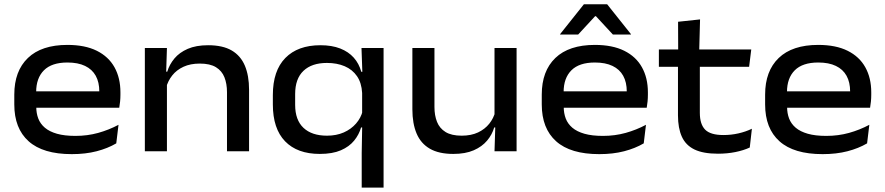

<svg xmlns="http://www.w3.org/2000/svg" viewBox="-20 -709 4148 900"><path d="M316.5 13.5Q181.5 13.5 114.2 -46.8Q47 -107 47 -219.5V-265.5Q47 -376 110.8 -437.2Q174.5 -498.5 296 -498.5Q378.5 -498.5 433.8 -471Q489 -443.5 516.8 -393.5Q544.5 -343.5 544.5 -276V-265Q544.5 -249.5 543 -233.5Q541.5 -217.5 539 -204H443Q444.5 -223.5 445 -243.2Q445.5 -263 445.5 -280Q445.5 -323.5 428.8 -353.8Q412 -384 378.8 -400Q345.5 -416 296 -416Q222.5 -416 186 -379.5Q149.5 -343 149.5 -277.5V-250.5L150 -239V-208Q150 -178 159.5 -153.2Q169 -128.5 190.5 -110.2Q212 -92 247.2 -82Q282.5 -72 333.5 -72Q390 -72 440.2 -86Q490.5 -100 535.5 -124L525 -37Q485 -13.5 433 0Q381 13.5 316.5 13.5ZM97.5 -204V-281H518.5V-204Z M1044 0V-277Q1044 -316.5 1032 -346.8Q1020 -377 992.2 -394Q964.5 -411 916.5 -411Q872.5 -411 840 -396Q807.5 -381 787.2 -355.2Q767 -329.5 758.5 -297.5L743 -373H764Q774 -406.5 797.5 -434.8Q821 -463 860 -480Q899 -497 955.5 -497Q1024 -497 1066 -472.5Q1108 -448 1127.8 -401.2Q1147.5 -354.5 1147.5 -288V0ZM659 0V-484H762.5L758.5 -357L762.5 -347.5V0Z M1479 12.5Q1373.5 12.5 1316.2 -46.8Q1259 -106 1259 -219.5V-263.5Q1259 -377.5 1317.5 -437.2Q1376 -497 1482 -497Q1535.5 -497 1574.5 -481.8Q1613.5 -466.5 1638.2 -438.8Q1663 -411 1673.5 -372.5H1707.5L1677.5 -273Q1675 -320.5 1653.5 -351.8Q1632 -383 1595.8 -398.5Q1559.5 -414 1512.5 -414Q1441.5 -414 1402.5 -377Q1363.5 -340 1363.5 -268V-217.5Q1363.5 -146.5 1402.5 -109.8Q1441.5 -73 1513 -73Q1557 -73 1591.5 -88.2Q1626 -103.5 1649 -130Q1672 -156.5 1680 -189L1704.5 -111.5H1672.5Q1663 -78 1640 -49.8Q1617 -21.5 1577.8 -4.5Q1538.5 12.5 1479 12.5ZM1675.5 170.5V8L1678 -133L1677.5 -158V-321L1679 -357L1674.5 -484H1778V170.5Z M2016.5 -484V-207.5Q2016.5 -168 2028.5 -137.8Q2040.5 -107.5 2068.5 -90.2Q2096.5 -73 2144 -73Q2188.5 -73 2220.8 -88.2Q2253 -103.5 2273.5 -129.2Q2294 -155 2302 -186.5L2317.5 -111.5H2296.5Q2287 -78 2263.2 -49.8Q2239.5 -21.5 2200.5 -4.5Q2161.5 12.5 2105 12.5Q2037 12.5 1994.8 -12Q1952.5 -36.5 1932.8 -83.2Q1913 -130 1913 -196.5V-484ZM2401.5 -484V0H2298L2302 -127L2298 -137V-484Z M2789 13.5Q2654 13.5 2586.8 -46.8Q2519.5 -107 2519.5 -219.5V-265.5Q2519.5 -376 2583.2 -437.2Q2647 -498.5 2768.5 -498.5Q2851 -498.5 2906.2 -471Q2961.5 -443.5 2989.2 -393.5Q3017 -343.5 3017 -276V-265Q3017 -249.5 3015.5 -233.5Q3014 -217.5 3011.5 -204H2915.5Q2917 -223.5 2917.5 -243.2Q2918 -263 2918 -280Q2918 -323.5 2901.2 -353.8Q2884.5 -384 2851.2 -400Q2818 -416 2768.5 -416Q2695 -416 2658.5 -379.5Q2622 -343 2622 -277.5V-250.5L2622.5 -239V-208Q2622.5 -178 2632 -153.2Q2641.5 -128.5 2663 -110.2Q2684.5 -92 2719.8 -82Q2755 -72 2806 -72Q2862.5 -72 2912.8 -86Q2963 -100 3008 -124L2997.5 -37Q2957.5 -13.5 2905.5 0Q2853.5 13.5 2789 13.5ZM2570 -204V-281H2991V-204ZM2717 -689H2826L2937.5 -549V-547H2853L2773.5 -633H2769.5L2690 -547H2605.5V-549Z M3345.5 11.5Q3276.5 11.5 3235.5 -8.2Q3194.5 -28 3176.2 -68.2Q3158 -108.5 3158 -168.5V-434.5H3260.5V-180Q3260.5 -126.5 3285.5 -101.2Q3310.5 -76 3371 -76Q3407.5 -76 3441.5 -83.8Q3475.5 -91.5 3504.5 -105.5L3494.5 -17.5Q3465.5 -4 3427 3.8Q3388.5 11.5 3345.5 11.5ZM3068.5 -396V-477H3501.5L3491.5 -396ZM3159 -468 3158.5 -607 3261.5 -618 3257.5 -468Z M3836 13.5Q3701 13.5 3633.8 -46.8Q3566.5 -107 3566.5 -219.5V-265.5Q3566.5 -376 3630.2 -437.2Q3694 -498.5 3815.5 -498.5Q3898 -498.5 3953.2 -471Q4008.5 -443.5 4036.2 -393.5Q4064 -343.5 4064 -276V-265Q4064 -249.5 4062.5 -233.5Q4061 -217.5 4058.5 -204H3962.5Q3964 -223.5 3964.5 -243.2Q3965 -263 3965 -280Q3965 -323.5 3948.2 -353.8Q3931.5 -384 3898.2 -400Q3865 -416 3815.5 -416Q3742 -416 3705.5 -379.5Q3669 -343 3669 -277.5V-250.5L3669.5 -239V-208Q3669.5 -178 3679 -153.2Q3688.5 -128.5 3710 -110.2Q3731.5 -92 3766.8 -82Q3802 -72 3853 -72Q3909.5 -72 3959.8 -86Q4010 -100 4055 -124L4044.5 -37Q4004.5 -13.5 3952.5 0Q3900.5 13.5 3836 13.5ZM3617 -204V-281H4038V-204Z"/></svg>

Font: Anek Gujarati SemiExpanded Medium
Style: Regular
Weight: 500
Width: 6
Designer: Mrunmayee Ghaisas (Gujarati), Yesha Goshar (Latin)
Foundry: Ek Type
Version: Version 1.003